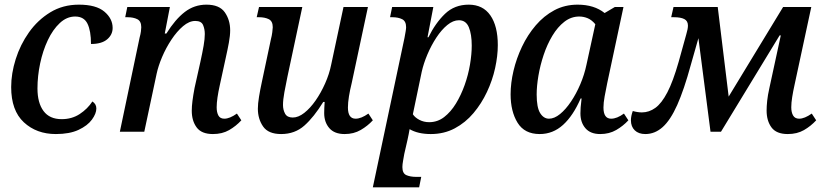

<svg xmlns="http://www.w3.org/2000/svg" viewBox="-20 -566 3546 825"><path d="M220 10Q137 10 82.5 -40.5Q28 -91 28 -192Q28 -250 47.5 -312Q67 -374 104.5 -427Q142 -480 196 -513Q250 -546 319 -546Q393 -546 428.5 -516Q464 -486 464 -446Q464 -417 440.5 -397Q417 -377 371 -377Q371 -433 356 -464Q341 -495 303 -495Q267 -495 237 -467Q207 -439 185.5 -393.5Q164 -348 152.5 -293.5Q141 -239 141 -186Q141 -124 167 -89Q193 -54 245 -54Q289 -54 322.5 -76Q356 -98 377 -130Q394 -119 394 -100Q394 -78 375 -52Q356 -26 317.5 -8Q279 10 220 10Z M895 10Q846 10 825 -18.5Q804 -47 804 -90Q804 -109 807 -132.5Q810 -156 816 -188L841 -300Q850 -341 855 -370Q860 -399 860 -420Q860 -441 852.5 -458.5Q845 -476 819 -476Q793 -476 766.5 -453.5Q740 -431 716.5 -395.5Q693 -360 676.5 -321Q660 -282 653 -249L600 0H495L580 -405Q584 -419 585.5 -431Q587 -443 587 -449Q587 -475 570 -483.5Q553 -492 528 -492H518L527 -536H710L688 -422H695Q733 -483 774 -514.5Q815 -546 867 -546Q923 -546 946 -513Q969 -480 969 -436Q969 -413 963.5 -383Q958 -353 951 -322L924 -198Q918 -171 914.5 -147Q911 -123 911 -105Q911 -83 918.5 -69.5Q926 -56 944 -56Q967 -56 998 -78L1017 -49Q994 -24 964.5 -7Q935 10 895 10Z M1188 10Q1133 10 1110.5 -22.5Q1088 -55 1088 -99Q1088 -120 1093 -150.5Q1098 -181 1105 -213L1144 -397Q1148 -412 1150 -427.5Q1152 -443 1152 -449Q1152 -475 1135 -483.5Q1118 -492 1093 -492H1083L1093 -536H1279L1215 -236Q1208 -203 1202 -170Q1196 -137 1196 -115Q1196 -94 1205 -77.5Q1214 -61 1238 -61Q1262 -61 1287.5 -81Q1313 -101 1336 -134Q1359 -167 1377 -207.5Q1395 -248 1403 -288L1456 -536H1561L1491 -208Q1484 -180 1479.5 -152.5Q1475 -125 1475 -104Q1475 -56 1508 -56Q1532 -56 1563 -78L1582 -49Q1560 -25 1530 -7.5Q1500 10 1461 10Q1417 10 1395 -15.5Q1373 -41 1373 -80Q1373 -90 1373.5 -102Q1374 -114 1375 -128H1369Q1329 -63 1288 -26.5Q1247 10 1188 10Z M1582 239 1718 -403Q1721 -419 1723 -431Q1725 -443 1725 -449Q1725 -475 1708 -483.5Q1691 -492 1666 -492H1656L1665 -536H1842L1817 -406H1821Q1851 -467 1892 -506.5Q1933 -546 1994 -546Q2055 -546 2087 -500Q2119 -454 2119 -372Q2119 -326 2107.5 -273.5Q2096 -221 2072.5 -171Q2049 -121 2014.5 -80Q1980 -39 1934 -14.5Q1888 10 1831 10Q1776 10 1740 -11Q1739 -2 1736 11Q1733 24 1731 35L1717 96Q1715 108 1712 124.5Q1709 141 1709 152Q1709 179 1726 186.5Q1743 194 1768 194H1790L1781 239ZM1824 -41Q1860 -41 1888.5 -63Q1917 -85 1939 -121Q1961 -157 1976.5 -200.5Q1992 -244 1999.5 -288.5Q2007 -333 2007 -370Q2007 -419 1994.5 -449Q1982 -479 1952 -479Q1927 -479 1902 -458.5Q1877 -438 1855 -404.5Q1833 -371 1816.5 -332Q1800 -293 1792 -257L1754 -75Q1763 -61 1782 -51Q1801 -41 1824 -41Z M2299 10Q2234 10 2204 -38.5Q2174 -87 2174 -161Q2174 -209 2186.5 -262Q2199 -315 2223 -365.5Q2247 -416 2282 -457Q2317 -498 2362 -522Q2407 -546 2462 -546Q2533 -546 2578 -510L2622 -536H2659L2589 -208Q2583 -179 2578 -151.5Q2573 -124 2573 -104Q2573 -56 2606 -56Q2631 -56 2661 -78L2680 -49Q2658 -25 2628 -7.5Q2598 10 2559 10Q2517 10 2495.5 -15Q2474 -40 2474 -79Q2474 -92 2475 -105Q2476 -118 2479 -143H2475Q2443 -69 2399.5 -29.5Q2356 10 2299 10ZM2339 -56Q2362 -56 2386.5 -76Q2411 -96 2433.5 -129.5Q2456 -163 2473.5 -204Q2491 -245 2500 -288L2538 -462Q2522 -481 2504.5 -488Q2487 -495 2469 -495Q2434 -495 2405 -472.5Q2376 -450 2353.5 -412.5Q2331 -375 2316 -330Q2301 -285 2293.5 -240.5Q2286 -196 2286 -160Q2286 -104 2301 -80Q2316 -56 2339 -56Z M2753 10Q2724 10 2707.5 -6Q2691 -22 2691 -49Q2691 -67 2699 -89Q2720 -83 2738 -83Q2769 -83 2796 -102.5Q2823 -122 2847.5 -169Q2872 -216 2896 -300L2929 -419Q2936 -442 2936 -456Q2936 -476 2920.5 -484Q2905 -492 2876 -492H2864L2874 -536H3064L3111 -151L3345 -536H3466L3394 -201Q3388 -174 3384 -149Q3380 -124 3380 -105Q3380 -83 3388 -69.5Q3396 -56 3414 -56Q3437 -56 3468 -78L3487 -49Q3464 -24 3434.5 -7Q3405 10 3365 10Q3316 10 3295 -18.5Q3274 -47 3274 -91Q3274 -109 3276.5 -133Q3279 -157 3286 -188L3335 -414H3330L3078 0H3033L2981 -402L2948 -286Q2919 -180 2890 -115Q2861 -50 2827.5 -20Q2794 10 2753 10Z"/></svg>

Font: Noto Serif SemiCondensed Medium
Style: Italic
Weight: 500
Width: 4
Italic angle: -12°
Designer: Monotype Design Team
Foundry: Monotype Imaging Inc.
Version: Version 2.013